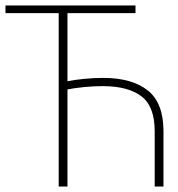

<svg xmlns="http://www.w3.org/2000/svg" viewBox="-29 -680 649 700"><path d="M185 0V-660H217V-384Q243 -389 278 -392.5Q313 -396 347 -396Q452 -396 509.5 -350.5Q567 -305 567 -202V0H535V-202Q535 -292 486.5 -329Q438 -366 345 -366Q312 -366 277 -362.5Q242 -359 217 -354V0ZM-9 -632V-660H465V-632Z"/></svg>

Font: Source Code Pro ExtraLight
Style: Regular
Weight: 200
Monospace: yes
Designer: Paul D. Hunt, Teo Tuominen
Foundry: Adobe
Version: Version 1.026;hotconv 1.1.0;makeotfexe 2.6.0